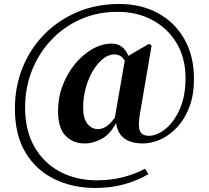

<svg xmlns="http://www.w3.org/2000/svg" viewBox="-20 -763 1040 956"><path d="M691.9 -48.8Q633.3 -48.8 599.1 -73.7Q564.9 -98.6 558.1 -150.9Q529.3 -95.7 487.3 -72.3Q445.3 -48.8 400.9 -48.8Q343.3 -48.8 306.2 -87.2Q269 -125.5 269 -210.9Q269 -277.8 292.2 -338.1Q315.4 -398.4 354.2 -445.3Q393.1 -492.2 440.4 -519Q487.8 -545.9 536.1 -545.9Q594.7 -545.9 619.1 -484.9L722.2 -544.9L734.9 -536.1L678.2 -205.1Q666 -136.2 676.5 -111.6Q687 -86.9 721.2 -86.9Q761.7 -86.9 804 -121.1Q846.2 -155.3 875 -219.5Q903.8 -283.7 903.8 -374Q903.8 -473.6 859.6 -547.9Q815.4 -622.1 738.8 -663.1Q662.1 -704.1 564.9 -704.1Q464.8 -704.1 380.9 -666.7Q296.9 -629.4 234.9 -563.5Q172.9 -497.6 138.9 -411.6Q105 -325.7 105 -228Q105 -112.3 151.9 -31.2Q198.7 49.8 279.5 92.3Q360.4 134.8 461.9 134.8Q530.3 134.8 591.3 119.4Q652.3 104 702.1 77.1L719.2 104Q664.1 136.2 598.6 154.5Q533.2 172.9 455.1 172.9Q341.3 172.9 250.7 128.7Q160.2 84.5 107.2 -3.2Q54.2 -90.8 54.2 -222.2Q54.2 -332 92.8 -427Q131.3 -522 201.4 -592.8Q271.5 -663.6 366.2 -703.4Q460.9 -743.2 573.2 -743.2Q683.1 -743.2 767.1 -697.3Q851.1 -651.4 898.4 -567.6Q945.8 -483.9 945.8 -370.1Q945.8 -291 923.1 -231Q900.4 -170.9 862.8 -130.4Q825.2 -89.8 780.5 -69.3Q735.8 -48.8 691.9 -48.8ZM551.8 -176.8 601.1 -460.9Q591.3 -477.5 578.1 -484.9Q564.9 -492.2 549.8 -492.2Q520.5 -492.2 492.7 -470Q464.8 -447.8 442.4 -409.9Q419.9 -372.1 407 -325Q394 -277.8 394 -228Q394 -173.3 415.3 -146.7Q436.5 -120.1 467.8 -120.1Q486.8 -120.1 506.6 -131.6Q526.4 -143.1 551.8 -176.8Z"/></svg>

Font: Source Han Serif TW Heavy
Style: Regular
Weight: 900
Designer: Ryoko NISHIZUKA Ë•øÂ°öÊ∂ºÂ≠ê (kana & ideographs); Frank Grie√ühammer (Latin, Greek & Cyrillic); Wenlong ZHANG Âº†ÊñáÈæô 
Foundry: Adobe
Version: Version 2.003;hotconv 1.1.1;makeotfexe 2.6.0